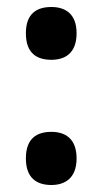

<svg xmlns="http://www.w3.org/2000/svg" viewBox="-20 -521 293 549"><path d="M127 -350C165 -350 199 -368 199 -426C199 -483 165 -501 127 -501C86 -501 54 -483 54 -426C54 -368 86 -350 127 -350ZM127 8C165 8 199 -11 199 -68C199 -126 165 -144 127 -144C86 -144 54 -126 54 -68C54 -11 86 8 127 8Z"/></svg>

Font: Noto Serif Georgian ExtraCondensed ExtraBold
Style: Regular
Weight: 800
Width: 2
Designer: Monotype Design Team, Akaki Razmadze
Foundry: Google LLC
Version: Version 2.003